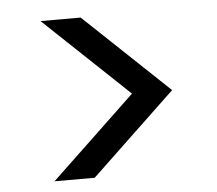

<svg xmlns="http://www.w3.org/2000/svg" viewBox="-41 -639 620 548"><g transform="rotate(-5 269.5 -365.5)"><path d="M94 -595H209L451 -366L209 -136H94L336 -366Z"/></g></svg>

Font: Fz Poppins
Style: Regular
Weight: 400
Designer: Ninad Kale (Devanagari), Jonny Pinhorn (Latin)
Foundry: Indian Type Foundry
Version: Vit hóa bi Vntype.Com & FontZin.Com